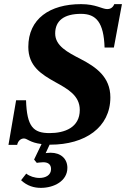

<svg xmlns="http://www.w3.org/2000/svg" viewBox="-20 -688 610 929"><path d="M63 13C67 -6 80 -18 96 -18C112 -18 124 2 181 9L145 84L158 100C158 100 176 97 189 97C212 97 227 107 227 130C227 160 200 173 171 173C148 173 123 165 107 152L82 184C112 212 145 221 178 221C241 221 306 188 306 124C306 80 274 51 225 51C213 51 201 53 201 53L220 12C221 12 223 12 224 12C391 12 514 -71 514 -217C514 -316 444 -364 371 -402C307 -435 247 -466 247 -526C247 -588 290 -621 372 -621C446 -621 482 -579 486 -458H531L570 -668H533C525 -648 510 -644 499 -644C474 -644 444 -668 372 -668C221 -668 117 -597 117 -461C117 -368 179 -329 249 -290C309 -257 366 -225 366 -156C366 -71 293 -44 220 -44C141 -44 110 -75 106 -203H58L21 13Z"/></svg>

Font: STIX Two Text
Style: Bold Italic
Weight: 700
Italic angle: -12°
Designer: Ross Mills, John Hudson & Paul Hanslow, Tiro Typeworks Ltd; with prior portions MicroPress Inc. and Coen Hoffman, Elsevi
Foundry: Tiro Typeworks Ltd
Version: Version 2.13 b171